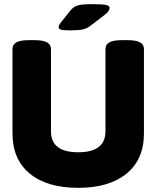

<svg xmlns="http://www.w3.org/2000/svg" viewBox="-20 -895 752 923"><path d="M356 8Q206 8 123 -60.5Q40 -129 40 -254V-660Q40 -681 59 -691.5Q78 -702 120 -702H145Q187 -702 206 -691.5Q225 -681 225 -660V-264Q225 -163 356 -163Q487 -163 487 -264V-660Q487 -681 506 -691.5Q525 -702 567 -702H592Q634 -702 653 -691.5Q672 -681 672 -660V-254Q672 -129 588.5 -60.5Q505 8 356 8ZM317 -749Q281 -749 271.5 -753Q262 -757 262 -763Q262 -767 264 -773.5Q266 -780 275 -790L319 -845Q332 -862 352.5 -868.5Q373 -875 421 -875Q469 -875 488 -871.5Q507 -868 507 -857Q507 -851 502 -842.5Q497 -834 480 -821L412 -769Q397 -758 377.5 -753.5Q358 -749 317 -749Z"/></svg>

Font: Asap Black
Style: Regular
Weight: 900
Designer: Pablo Cosgaya
Foundry: Omnibus-Type
Version: Version 3.001; ttfautohint (v1.8.4.7-5d5b)